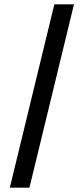

<svg xmlns="http://www.w3.org/2000/svg" viewBox="-20 -800 384 880"><path d="M25 60 229 -780H319L115 60Z"/></svg>

Font: Cazoo Sans
Style: Regular
Weight: 400
Designer: Jonathan Barnbrook, Julián Moncada
Foundry: Barnbrook Fonts
Version: Version 2.000;Glyphs 3.3 (3337)